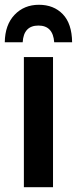

<svg xmlns="http://www.w3.org/2000/svg" viewBox="-43 -784 322 804"><path d="M-23 -607H52Q56 -677 118 -677Q179 -677 184 -607H259Q258 -685 220 -724.5Q182 -764 120 -764Q58 -764 18 -722Q-22 -680 -23 -607ZM179 -545H57V0H179Z"/></svg>

Font: Noto Sans UI Condensed
Style: Bold
Weight: 700
Width: 3
Designer: Monotype Design Team
Foundry: Monotype Imaging Inc.
Version: 1.001